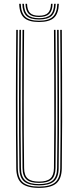

<svg xmlns="http://www.w3.org/2000/svg" viewBox="-20 -952 398 978"><path d="M178.8 5Q117.5 5 90.5 -18.2Q63.5 -41.5 62.8 -95Q61.8 -181.8 61.4 -269.2Q61 -356.8 61 -444.9Q61 -533 61.5 -621.8Q62 -710.5 62.8 -800H70.8Q70 -711.2 69.5 -623.5Q69 -535.8 68.9 -448.2Q68.8 -360.8 69.2 -272.8Q69.8 -184.8 70.8 -95Q71.5 -43.8 97.2 -22.6Q123 -1.5 178.8 -1.5Q234.8 -1.5 260.4 -22.6Q286 -43.8 286.8 -95Q288 -182 288.4 -269.5Q288.8 -357 288.6 -445.1Q288.5 -533.2 288 -622Q287.5 -710.8 286.8 -800H294.8Q295.8 -680.8 296.2 -564.1Q296.8 -447.5 296.5 -331Q296.2 -214.5 294.8 -95Q294 -41.5 267 -18.2Q240 5 178.8 5ZM178.8 -7.8Q127.8 -7.8 103.5 -27.4Q79.2 -47 78.8 -95.2Q77.8 -182.2 77.2 -269.8Q76.8 -357.2 76.9 -445.1Q77 -533 77.5 -621.8Q78 -710.5 78.8 -800H86.8Q86 -711 85.5 -623.2Q85 -535.5 84.9 -448.1Q84.8 -360.8 85.2 -272.8Q85.8 -184.8 86.8 -95.2Q87.2 -51.2 109.1 -32.8Q131 -14.2 178.8 -14.2Q226.5 -14.2 248.4 -32.8Q270.2 -51.2 270.8 -95.2Q272 -182.5 272.4 -270Q272.8 -357.5 272.6 -445.4Q272.5 -533.2 272 -621.9Q271.5 -710.5 270.8 -800H278.8Q279.5 -711 280 -623.2Q280.5 -535.5 280.6 -448.1Q280.8 -360.8 280.4 -272.8Q280 -184.8 278.8 -95.2Q278.2 -47 254 -27.4Q229.8 -7.8 178.8 -7.8ZM178.8 -20.5Q134.2 -20.5 114.8 -38Q95.2 -55.5 94.8 -95.5Q93.2 -212.2 93 -328.8Q92.8 -445.2 93.2 -562.9Q93.8 -680.5 94.8 -800H102.8Q102 -711.2 101.5 -622.9Q101 -534.5 100.9 -446.5Q100.8 -358.5 101.2 -270.8Q101.8 -183 102.8 -95.5Q103.2 -58.8 121 -42.9Q138.8 -27 178.8 -27Q219 -27 236.6 -42.9Q254.2 -58.8 254.8 -95.5Q256.2 -212.5 256.5 -329Q256.8 -445.5 256.2 -563Q255.8 -680.5 254.8 -800H262.8Q263.5 -711.2 264 -622.8Q264.5 -534.2 264.6 -446.2Q264.8 -358.2 264.4 -270.5Q264 -182.8 262.8 -95.5Q262.2 -55.5 242.8 -38Q223.2 -20.5 178.8 -20.5ZM178.8 -840Q126 -840 102.6 -861.5Q79.2 -883 77.8 -932.5H85.8Q87 -886.5 108.8 -866.5Q130.5 -846.5 178.8 -846.5Q227.2 -846.5 248.9 -866.5Q270.5 -886.5 271.8 -932.5H279.8Q278.2 -883 254.9 -861.5Q231.5 -840 178.8 -840ZM178.8 -852.8Q134.5 -852.8 114.8 -871.2Q95 -889.8 93.8 -932.5H101.8Q103 -893.2 120.9 -876.2Q138.8 -859.2 178.8 -859.2Q219 -859.2 236.9 -876.2Q254.8 -893.2 255.8 -932.5H263.8Q262.5 -889.8 242.8 -871.2Q223 -852.8 178.8 -852.8ZM178.8 -865.5Q143 -865.5 127 -881.1Q111 -896.8 109.8 -932.5H117.8Q118.8 -900 132.9 -886Q147 -872 178.8 -872Q210.5 -872 224.6 -886Q238.8 -900 239.8 -932.5H247.8Q246.8 -896.8 230.6 -881.1Q214.5 -865.5 178.8 -865.5Z"/></svg>

Font: Big Shoulders Inline Text Thin
Style: Regular
Weight: 100
Designer: Patric King
Foundry: XO Type Co
Version: Version 2.002